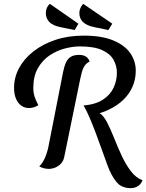

<svg xmlns="http://www.w3.org/2000/svg" viewBox="-20 -865 760 997"><path d="M450 -266 414 -317Q478 -323 516 -348.5Q554 -374 570.5 -411Q587 -448 587 -487Q587 -523 569.5 -554.5Q552 -586 510 -605Q468 -624 395 -624Q358 -624 316 -613Q274 -602 237 -577Q200 -552 176.5 -510.5Q153 -469 153 -409Q153 -385 159 -365Q165 -345 179 -319Q169 -312 156.5 -308Q144 -304 130 -304Q108 -304 90.5 -316.5Q73 -329 63 -352.5Q53 -376 53 -409Q53 -463 79 -511.5Q105 -560 153.5 -598Q202 -636 268 -658Q334 -680 415 -680Q507 -680 567 -655.5Q627 -631 656 -589.5Q685 -548 685 -498Q685 -453 668 -414.5Q651 -376 619.5 -346Q588 -316 545 -295.5Q502 -275 450 -266ZM233 12Q222 12 209 9Q196 6 184 -1Q194 -10 203.5 -26Q213 -42 220 -62Q227 -82 231 -101L308 -493Q314 -522 323 -541.5Q332 -561 348.5 -570.5Q365 -580 390 -580Q415 -580 428.5 -569.5Q442 -559 445 -545Q428 -537 418.5 -522Q409 -507 405 -490Q401 -473 397 -457L314 -52Q310 -30 297 -16Q284 -2 267 5Q250 12 233 12ZM657 112Q631 112 608 100Q585 88 559 41Q549 23 536.5 -11Q524 -45 509 -87.5Q494 -130 477.5 -173.5Q461 -217 445 -254.5Q429 -292 414 -317L495 -279Q517 -266 535.5 -230.5Q554 -195 572 -149.5Q590 -104 611 -58.5Q632 -13 658.5 22.5Q685 58 720 71Q713 90 697 101Q681 112 657 112ZM543 -709 470 -724Q430 -732 411 -750.5Q392 -769 392 -797Q392 -811 398 -824Q404 -837 412 -845L563 -742ZM368 -709 294 -724Q255 -732 236.5 -750.5Q218 -769 218 -798Q218 -812 223.5 -824.5Q229 -837 239 -845L387 -742Z"/></svg>

Font: Sansita Swashed Light
Style: Regular
Weight: 300
Designer: Pablo Cosgaya
Foundry: Omnibus-Type
Version: Version 1.003